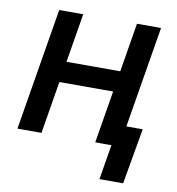

<svg xmlns="http://www.w3.org/2000/svg" viewBox="-79 -618 778 845"><g transform="rotate(10 309.5 -195.0)"><path d="M456.1 -327.1 440.4 -233.9H145.5L161.1 -327.1ZM225.1 -545.9 134.8 0H27.3L117.7 -545.9ZM572.8 -545.9 482.4 0H375L465.3 -545.9ZM421.4 156.2 447.3 0H408.7L423.8 -92.8H570.8L527.3 156.2Z"/></g></svg>

Font: Inter Medium
Style: Italic
Weight: 500
Italic angle: -9.3988°
Designer: Rasmus Andersson
Foundry: rsms
Version: Version 4.001;git-66647c0bb